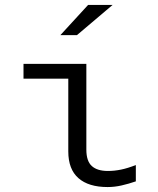

<svg xmlns="http://www.w3.org/2000/svg" viewBox="-20 -746 640 776"><path d="M415 10Q338 10 297 -26Q256 -62 256 -134V-428H75V-488H329V-141Q329 -95 351 -75Q373 -55 416 -55Q442 -55 469 -60.5Q496 -66 529 -79V-13Q500 -3 471.5 3.5Q443 10 415 10ZM224 -604 336 -726H435L291 -604Z"/></svg>

Font: Red Hat Mono VF Light
Style: Regular
Weight: 300
Monospace: yes
Designer: Pentagram, MCKL
Foundry: Pentagram, MCKL
Version: Version 1.023